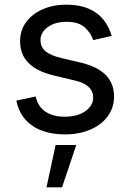

<svg xmlns="http://www.w3.org/2000/svg" viewBox="-20 -570 562 831"><path d="M260.3 11.7Q204.1 11.7 160.4 -4.9Q116.7 -21.5 88.4 -54.2Q60.1 -86.9 50.8 -134.8L134.3 -152.3Q145 -107.4 177.5 -86.2Q210 -64.9 259.3 -64.9Q315.9 -64.9 349.6 -89.1Q383.3 -113.3 383.3 -147Q383.3 -175.3 363.3 -194.1Q343.3 -212.9 303.2 -221.7L213.4 -243.2Q139.6 -260.7 103.3 -297.6Q66.9 -334.5 66.9 -391.6Q66.9 -438.5 93 -474.1Q119.1 -509.8 164.6 -529.8Q210 -549.8 267.6 -549.8Q323.2 -549.8 363 -532.7Q402.8 -515.6 427.5 -485.1Q452.1 -454.6 463.4 -414.6L383.3 -396.5Q373.5 -427.2 346.9 -451.4Q320.3 -475.6 268.1 -475.6Q219.2 -475.6 187.3 -453.1Q155.3 -430.7 155.3 -396.5Q155.3 -366.2 177.2 -347.9Q199.2 -329.6 245.6 -318.8L328.1 -299.3Q402.3 -281.7 438 -245.1Q473.6 -208.5 473.6 -152.3Q473.6 -104.5 446.8 -67.4Q419.9 -30.3 371.6 -9.3Q323.2 11.7 260.3 11.7ZM181.2 240.7 220.7 57.6H310.1L248.5 240.7Z"/></svg>

Font: Inter 16pt
Style: Regular
Weight: 400
Version: Version 4.001;git-66647c0bb